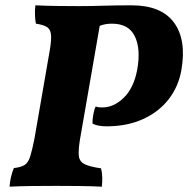

<svg xmlns="http://www.w3.org/2000/svg" viewBox="-20 -699 708 722"><path d="M16 3Q17 -14 21 -32Q25 -50 32 -67Q59 -70 72.5 -78.5Q86 -87 93.5 -110.5Q101 -134 110 -180L168 -515Q174 -552 171.5 -571Q169 -590 155.5 -598Q142 -606 115 -610Q109 -641 113 -679Q154 -677 197.5 -676.5Q241 -676 278 -676Q319 -676 367.5 -677.5Q416 -679 475 -679Q586 -679 634 -614.5Q682 -550 662 -435Q651 -373 614 -325.5Q577 -278 517.5 -251Q458 -224 381 -224Q364 -224 351 -226.5Q338 -229 328 -234Q327 -246 330.5 -266.5Q334 -287 340 -299Q343 -297 349 -296Q355 -295 365 -295Q408 -295 445.5 -331.5Q483 -368 496 -437Q510 -515 487 -562.5Q464 -610 401 -610Q376 -610 355 -602L281 -176Q274 -134 276.5 -112.5Q279 -91 298.5 -81.5Q318 -72 360 -66Q364 -50 364.5 -32.5Q365 -15 363 3Q322 1 279.5 0.5Q237 0 195 0Q144 0 99.5 0.5Q55 1 16 3Z"/></svg>

Font: Vollkorn ExtraBold
Style: Italic
Weight: 800
Italic angle: -11°
Designer: Friedrich Althausen
Foundry: Friedrich Althausen
Version: Version 5.000; ttfautohint (v1.8.3)